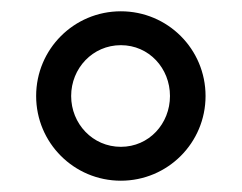

<svg xmlns="http://www.w3.org/2000/svg" viewBox="-20 -763 428 340"><path d="M194 -743C111 -743 44 -676 44 -593C44 -510 111 -443 194 -443C277 -443 344 -510 344 -593C344 -676 277 -743 194 -743ZM194 -683C244 -683 281 -642 281 -593C281 -544 244 -503 194 -503C144 -503 106 -544 106 -593C106 -642 144 -683 194 -683Z"/></svg>

Font: Rosario
Style: Regular
Weight: 400
Designer: Hector Gatti
Foundry: Omnibus Type
Version: Version 1.100